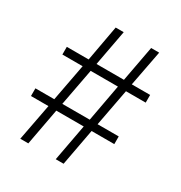

<svg xmlns="http://www.w3.org/2000/svg" viewBox="-168 -833 896 952"><g transform="rotate(30 279.5 -357.0)"><path d="M85 0H131L170 -210H327L288 0H333L372 -210H502V-254H381L421 -466H534V-510H429L468 -714H422L384 -510H227L265 -714H219L182 -510H57V-466H173L133 -254H25V-210H125ZM179 -254 219 -466H375L336 -254Z"/></g></svg>

Font: Noto Serif Ethiopic Light
Style: Regular
Weight: 300
Designer: Monotype Design Team
Foundry: Monotype Imaging Inc.
Version: Version 2.102